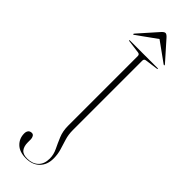

<svg xmlns="http://www.w3.org/2000/svg" viewBox="-284 -848 866 866"><g transform="rotate(45 149.5 -415.0)"><path d="M213.5 -80Q213.5 -40 189.5 -16Q165.5 8 124.5 8Q83.5 8 61.5 -13.2Q39.5 -34.5 39.5 -66.5Q39.5 -78 45.2 -85.2Q51 -92.5 62.5 -92.5Q71 -92.5 75.2 -84.8Q79.5 -77 79.5 -68.5V-49Q79.5 -24.5 90.5 -10Q101.5 4.5 129 4.5Q162 4.5 181.8 -14.2Q201.5 -33 201.5 -68Q201.5 -93 189.8 -117.2Q178 -141.5 166.5 -169Q155 -196.5 155 -231V-675.5Q155 -686 144.5 -687.5L80 -696Q77 -696.5 77 -698Q77 -700 80 -700H257Q260 -700 260 -698Q260 -696.5 257 -696L194.5 -687.5Q184 -686 184 -675.5V-232Q184 -203.5 191.5 -179.2Q199 -155 206.2 -131.2Q213.5 -107.5 213.5 -80ZM269 -730Q267.5 -728.5 263 -732L170 -799L77 -732Q72.5 -728.5 71 -730Q69 -732 72.5 -736L151.5 -825Q162.5 -837.5 170 -837.5Q177.5 -837.5 188.5 -825L267.5 -736Q271 -732 269 -730Z"/></g></svg>

Font: Fraunces 144pt Thin
Style: Regular
Weight: 100
Version: Version 1.000;[f99f86859]